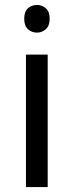

<svg xmlns="http://www.w3.org/2000/svg" viewBox="-20 -757 298 777"><path d="M173 -536V0H85V-536ZM130 -737Q150 -737 165.5 -723.5Q181 -710 181 -681Q181 -653 165.5 -639Q150 -625 130 -625Q108 -625 93 -639Q78 -653 78 -681Q78 -710 93 -723.5Q108 -737 130 -737Z"/></svg>

Font: hexguzrati15
Style: Regular
Weight: 400
Designer: Jelle Bosma - Monotype Design Team
Foundry: Monotype Imaging Inc.
Version: Version 2.006